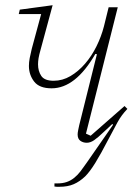

<svg xmlns="http://www.w3.org/2000/svg" viewBox="-20 -536 533 737"><path d="M310 -23 328 -15 458 -129 469 -118Q446 -94 431 -66.5Q416 -39 396 -1Q367 55 346 89Q325 123 307 141Q286 161 263 171Q240 181 208 181Q203 181 198.5 181Q194 181 189 180V168H200Q221 168 236.5 162.5Q252 157 265 146.5Q278 136 289.5 121Q301 106 314 87L414 -57L411 -60L380 -31Q356 -8 341.5 2Q327 12 313 12Q299 12 288.5 4.5Q278 -3 278 -20Q278 -26 280 -36Q282 -46 284 -55L352 -328L346 -329Q270 -197 178 -197Q131 -197 111 -223Q91 -249 91 -283Q91 -297 94 -313Q97 -329 102 -349L138 -482H52L56 -499L182 -516L136 -346Q130 -325 128 -312.5Q126 -300 126 -289Q126 -263 138.5 -244.5Q151 -226 186 -226Q220 -226 250.5 -244Q281 -262 306.5 -291.5Q332 -321 350.5 -358.5Q369 -396 379 -435L397 -508H432Z"/></svg>

Font: IBM Plex Serif ExtraLight
Style: Italic
Weight: 200
Italic angle: -14°
Designer: Mike Abbink, Paul van der Laan, Pieter van Rosmalen
Foundry: Bold Monday
Version: Version 2.5